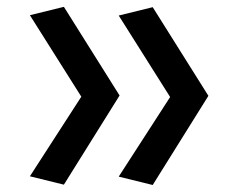

<svg xmlns="http://www.w3.org/2000/svg" viewBox="-20 -541 660 562"><path d="M327.5 -495.5 478 -257 327.5 -24 427 0.5 590 -260.5 427 -520ZM67.5 -496.5 218 -258 67.5 -25 167 -0.5 330 -261.5 167 -521Z"/></svg>

Font: Monaspace Neon Medium
Style: Regular
Weight: 500
Designer: Riley Cran & the Lettermatic Team
Foundry: Lettermatic
Version: Version 1.200 (Monaspace Neon)